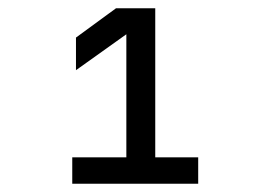

<svg xmlns="http://www.w3.org/2000/svg" viewBox="-20 -850 640 465"><path d="M155 -405V-469H286V-767L164 -680V-759L261 -830H356V-469H460V-405Z"/></svg>

Font: JetBrains Mono Zero
Style: Regular-Zero
Weight: 400
Designer: Philipp Nurullin, Konstantin Bulenkov
Foundry: JetBrains
Version: Version 2.211